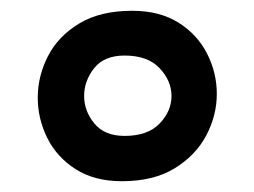

<svg xmlns="http://www.w3.org/2000/svg" viewBox="-20 -780 471 356"><path d="M206 -444Q155 -444 120 -466.5Q85 -489 67.5 -524.5Q50 -560 50 -599Q50 -639 69 -676Q88 -713 127 -736.5Q166 -760 225 -760Q276 -760 311 -738Q346 -716 364 -680.5Q382 -645 382 -606Q382 -566 362.5 -529Q343 -492 304 -468Q265 -444 206 -444ZM211 -528Q254 -528 276 -551Q298 -574 298 -602Q298 -630 276 -653.5Q254 -677 211 -677Q173 -677 154.5 -653.5Q136 -630 136 -602Q136 -574 155 -551Q174 -528 211 -528Z"/></svg>

Font: Marhey SemiBold
Style: Regular
Weight: 600
Designer: Nur Syamsi & Bustanul Arifin
Foundry: Namelatype
Version: Version 1.000; ttfautohint (v1.8.4.7-5d5b)